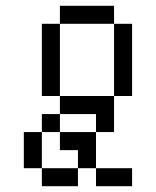

<svg xmlns="http://www.w3.org/2000/svg" viewBox="-20 -645 540 665"><path d="M437.5 0V-62.5H312.5V0ZM125 -62.5V0H250V-62.5ZM125 -62.5Q125 -62.5 125 -187.5H62.5Q62.5 -187.5 62.5 -62.5ZM250 -62.5H312.5Q312.5 -62.5 312.5 -187.5H187.5V-125H250ZM125 -187.5H187.5V-250H125ZM312.5 -187.5H375Q375 -187.5 375 -312.5H187.5V-250H312.5ZM187.5 -312.5Q187.5 -312.5 187.5 -562.5H125Q125 -562.5 125 -312.5ZM375 -312.5H437.5Q437.5 -312.5 437.5 -562.5H375Q375 -562.5 375 -312.5ZM187.5 -562.5H375V-625H187.5Z"/></svg>

Font: BFUnifontExMono
Style: Regular
Weight: 500
Version: Version 15.0.06